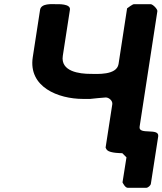

<svg xmlns="http://www.w3.org/2000/svg" viewBox="-20 -727 778 920"><path d="M593 173H680C689 173 702 162 703 153L738 -73C745 -117 642 -78 649 -120L734 -673C736 -683 712 -707 702 -707H622C615 -707 592 -689 589 -687L548 -420C539 -365 442 -373 414 -373C361 -373 269 -384 281 -460L315 -680C320 -710 258 -707 246 -707C230 -707 177 -712 172 -680L137 -453C115 -310 259 -253 378 -253H412C420 -254 479 -260 487 -260C502 -260 521 -244 518 -227L486 -20C486 -19 491 -9 494 -7C509 7 562 7 566 7L586 27L567 147C571 154 580 173 593 173Z"/></svg>

Font: Asimov Print
Style: CIt
Weight: 500
Designer: Google
Version: Version 2.000980: 2014